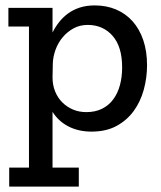

<svg xmlns="http://www.w3.org/2000/svg" viewBox="-20 -476 596 709"><path d="M523 -235Q523 -189 511 -145Q499 -101 474 -66.5Q449 -32 410.5 -11Q372 10 318 10Q270 10 233 -9Q196 -28 174 -63V143H271V213H14V143H87V-378H11V-447H174V-356Q184 -376 198 -394Q212 -412 231 -426Q250 -440 274.5 -448Q299 -456 330 -456Q373 -456 408.5 -441Q444 -426 469.5 -397.5Q495 -369 509 -328Q523 -287 523 -235ZM431 -227Q431 -304 395.5 -344Q360 -384 304 -384Q275 -384 252 -371.5Q229 -359 212 -339Q195 -319 185.5 -293.5Q176 -268 175 -242L174 -190Q174 -162 183.5 -138.5Q193 -115 210 -98Q227 -81 249.5 -71.5Q272 -62 299 -62Q332 -62 357 -74.5Q382 -87 398.5 -109.5Q415 -132 423 -162Q431 -192 431 -227Z"/></svg>

Font: Zilla Slab Medium
Style: Regular
Weight: 500
Designer: Typotheque.com
Foundry: Typotheque type foundry
Version: Version 1.1; 2017